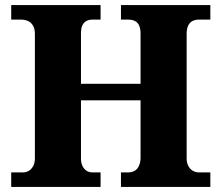

<svg xmlns="http://www.w3.org/2000/svg" viewBox="-20 -734 869 754"><path d="M24 0V-57H70Q84 -57 94.5 -64Q105 -71 111 -83Q117 -95 117 -112V-601Q117 -621 109.5 -633.5Q102 -646 90 -651.5Q78 -657 62 -657H24V-714H375V-657H343Q329 -657 319 -651.5Q309 -646 303.5 -634.5Q298 -623 298 -604V-405H532V-602Q532 -621 526.5 -633.5Q521 -646 510 -651.5Q499 -657 483 -657H455V-714H806V-657H761Q747 -657 736 -651.5Q725 -646 719 -633.5Q713 -621 713 -602V-112Q713 -95 719.5 -82.5Q726 -70 737 -63.5Q748 -57 761 -57H806V0H455V-57H483Q499 -57 510 -64Q521 -71 526.5 -84.5Q532 -98 532 -116V-340H298V-112Q298 -95 303.5 -83Q309 -71 319 -64Q329 -57 343 -57H375V0Z"/></svg>

Font: Noto Serif Khmer ExtraBold
Style: Regular
Weight: 800
Version: Version 2.003